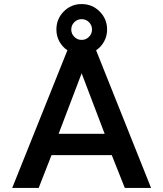

<svg xmlns="http://www.w3.org/2000/svg" viewBox="-20 -923 802 943"><path d="M722 0H593L529 -161H233L170 0H40L311 -676Q286 -693 271.5 -719.5Q257 -746 257 -778Q257 -830 293 -866.5Q329 -903 381 -903Q433 -903 469.5 -866.5Q506 -830 506 -778Q506 -746 491.5 -719.5Q477 -693 452 -676ZM330 -778Q330 -757 345 -742Q360 -727 381 -727Q402 -727 417 -742Q432 -757 432 -778Q432 -799 417 -814Q402 -829 381 -829Q360 -829 345 -814Q330 -799 330 -778ZM494 -266 381 -563 268 -266Z"/></svg>

Font: Prompt Medium
Style: Regular
Weight: 500
Designer: Katatrad Team
Foundry: CadsonDemak
Version: Version 1.001